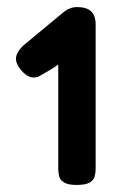

<svg xmlns="http://www.w3.org/2000/svg" viewBox="-20 -715 350 544"><path d="M197 -191Q173 -191 161.5 -198Q150 -205 147.5 -216Q145 -227 145 -238V-532Q131 -522 117 -514Q103 -506 89 -498Q76 -493 64 -497.5Q52 -502 41 -515Q23 -536 25.5 -552.5Q28 -569 46 -586L157 -678Q166 -686 176.5 -690.5Q187 -695 198 -695Q225 -695 238 -683Q251 -671 251 -646V-237Q251 -225 248 -214.5Q245 -204 233.5 -197.5Q222 -191 197 -191Z"/></svg>

Font: Fredoka Light Medium
Style: Regular
Weight: 500
Version: Version 2.001